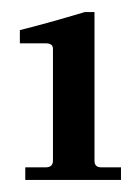

<svg xmlns="http://www.w3.org/2000/svg" viewBox="-20 -702 227 319"><path d="M22 -403V-424H56Q68 -424 68 -435V-621Q68 -630 56 -630H13V-652Q54 -662 121 -682H137V-435Q137 -424 148 -424H181V-403Z"/></svg>

Font: UnnaRegular
Style: Regular
Weight: 400
Designer: Jorge de Buen Unna
Foundry: Omnibus-Type
Version: Version 2.008;hotconv 1.0.109;makeotfexe 2.5.65596